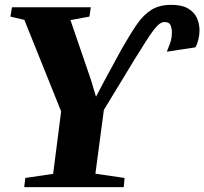

<svg xmlns="http://www.w3.org/2000/svg" viewBox="-20 -773 844 793"><path d="M80 0 84.5 -38 199.5 -55 232.5 -313 80.5 -691 23 -704.5 29.5 -743H355L349.5 -704.5L271 -690L355.5 -443.5L376.5 -373.5L407.5 -432.5L480.5 -567Q516 -629.5 544.2 -670.8Q572.5 -712 605.5 -732.5Q638.5 -753 687.5 -753Q731.5 -753 757 -737.8Q782.5 -722.5 793.2 -698.8Q804 -675 804 -647.5Q804 -628.5 799.2 -609.5Q794.5 -590.5 787.5 -577.5L669 -559.5Q675 -573.5 682.5 -594.5Q690 -615.5 690 -640.5Q689.5 -656.5 684.2 -669.2Q679 -682 659.5 -682Q649.5 -682 639 -674.5Q628.5 -667 615 -649.5Q601.5 -632 583 -602.8Q564.5 -573.5 537.5 -530.5L409 -319L374 -55.5L494.5 -38L491 0Z"/></svg>

Font: Merriweather 72pt Black
Style: Italic
Weight: 900
Italic angle: -7.8°
Version: Version 2.101